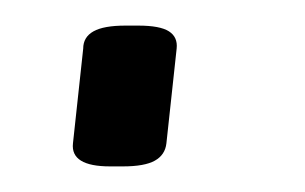

<svg xmlns="http://www.w3.org/2000/svg" viewBox="-20 -128 238 150"><path d="M66 2Q35 2 37 -16L45 -90Q45 -99 53 -103.5Q61 -108 78 -108H88Q105 -108 112 -103.5Q119 -99 118 -90L110 -16Q109 -7 101 -2.5Q93 2 76 2Z"/></svg>

Font: Asap Light
Style: Italic
Weight: 300
Italic angle: -6°
Designer: Pablo Cosgaya
Foundry: Omnibus-Type
Version: Version 3.001